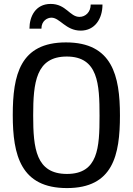

<svg xmlns="http://www.w3.org/2000/svg" viewBox="-20 -947 677 978"><path d="M321 11C556 11 591 -157 591 -359C591 -561 552 -731 316 -731C82 -731 45 -565 45 -361C45 -156 86 11 321 11ZM321 -61C163 -61 149 -191 149 -359C149 -526 163 -659 320 -659C480 -659 487 -519 487 -357C487 -195 480 -61 321 -61ZM442 -924C442 -885 415 -861 385 -861C335 -861 317 -927 238 -927C161 -927 130 -863 130 -801H191C191 -842 222 -857 242 -857C285 -857 315 -791 391 -791C463 -791 502 -851 502 -924Z"/></svg>

Font: Hermeneus One
Style: Regular
Weight: 400
Designer: Rodrigo Fuenzalida, Pablo Impallari
Foundry: Pablo Impallari, Rodrigo Fuenzalida
Version: Version 1.002